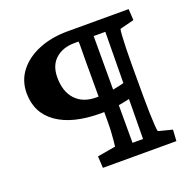

<svg xmlns="http://www.w3.org/2000/svg" viewBox="-106 -678 781 784"><g transform="rotate(-20 284.0 -286.5)"><path d="M531.2 0H211.9L209 -50.8L288.1 -64.5Q289.1 -68.4 290.5 -85Q292 -101.6 293.5 -124Q294.9 -146.5 294.9 -167V-337.9Q294.9 -396.5 294.9 -433.1Q294.9 -469.7 295.4 -490.2Q295.9 -510.7 294.9 -518.6H276.4Q226.6 -518.6 194.8 -490.7Q163.1 -462.9 163.1 -410.2Q163.1 -348.6 195.3 -314Q227.5 -279.3 285.2 -279.3Q323.2 -279.3 356.9 -285.2Q390.6 -291 430.7 -302.7V-233.4Q400.4 -225.6 375 -220.7Q349.6 -215.8 327.1 -213.9Q304.7 -211.9 281.2 -211.9Q158.2 -211.9 90.8 -259.3Q23.4 -306.6 23.4 -392.6Q23.4 -447.3 55.2 -487.8Q86.9 -528.3 142.1 -550.8Q197.3 -573.2 266.6 -573.2H532.2L535.2 -524.4L473.6 -508.8Q471.7 -504.9 470.2 -482.4Q468.8 -460 467.8 -427.7Q466.8 -395.5 466.8 -358.4V-214.8Q466.8 -179.7 467.8 -147Q468.8 -114.3 470.2 -92.3Q471.7 -70.3 473.6 -64.5L534.2 -48.8ZM360.4 -518.6V-54.7H406.2L411.1 -518.6Z"/></g></svg>

Font: Crimson Pro
Style: Bold
Weight: 700
Designer: Jacques Le Bailly
Foundry: Baron von Fonthausen
Version: Version 1.003